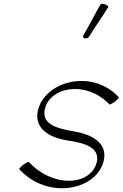

<svg xmlns="http://www.w3.org/2000/svg" viewBox="-20 -991 654 1025"><path d="M455 -794C487 -848 525 -899 557 -952C560 -956 554 -963 543 -967C532 -972 521 -972 517 -968C485 -914 459 -859 427 -806C421 -798 422 -790 430 -787C438 -784 449 -787 455 -794ZM83 -88C234 78 497 26 534 -134C556 -231 465 -276 367 -291C290 -304 205 -326 218 -401C238 -526 437 -566 564 -434C566 -431 579 -438 593 -448C607 -459 616 -470 614 -472C471 -627 216 -557 182 -399C162 -306 242 -257 336 -242C418 -229 510 -211 498 -132C473 -1 268 17 134 -126C132 -129 119 -122 105 -112C91 -101 81 -90 83 -88Z"/></svg>

Font: Nupuram Thin Italic
Style: Regular
Weight: 100
Designer: Santhosh Thottingal (santhosh.thottingal@gmail.com)
Foundry: SMC
Version: Version 1.000